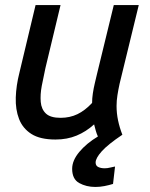

<svg xmlns="http://www.w3.org/2000/svg" viewBox="-20 -541 596 761"><path d="M358 200Q322 200 294 184.5Q266 169 266 128Q266 95 294.5 61Q323 27 368 0Q363 -11 359.5 -23.5Q356 -36 353 -48Q321 -19 283.5 -3.5Q246 12 200 12Q139 12 104.5 -10Q70 -32 55.5 -69.5Q41 -107 42.5 -154.5Q44 -202 57 -253L121 -521H220L160 -271Q152 -235 145.5 -200.5Q139 -166 141.5 -137Q144 -108 162 -91Q180 -74 220 -74Q257 -74 287 -88.5Q317 -103 345 -133Q345 -151 348 -171Q351 -191 356 -212Q361 -233 365 -250L431 -521H530L454 -209Q449 -186 445.5 -164Q442 -142 442 -121Q442 -92 448 -63.5Q454 -35 465 -7Q407 32 383 59Q359 86 359 103Q359 116 369.5 121Q380 126 395 126Q406 126 417.5 123Q429 120 436 119L428 188Q412 193 394 196.5Q376 200 358 200Z"/></svg>

Font: Ubuntu Sans Medium
Style: Italic
Weight: 500
Italic angle: -13.5°
Designer: Dalton Maag Ltd
Foundry: Dalton Maag Ltd
Version: Version 1.006